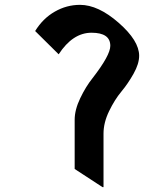

<svg xmlns="http://www.w3.org/2000/svg" viewBox="-20 -745 654 792"><path d="M407 27H403L288 -48V-251Q288 -292 311 -340Q334 -388 362 -423Q435 -517 435 -556Q435 -610 357.5 -610Q280 -610 222 -521L125 -617Q157 -669 206 -697Q255 -725 310 -725Q385 -725 469.5 -651Q554 -577 554 -515Q554 -482 531 -441Q508 -400 480.5 -367Q453 -334 430 -286.5Q407 -239 407 -194Z"/></svg>

Font: Halant
Style: Bold
Weight: 700
Designer: Hitesh Malaviya (Devanagari), Satya Rajpurohit (Latin)
Foundry: Indian Type Foundry
Version: Version 1.101;PS 1.0;hotconv 1.0.78;makeotf.lib2.5.61930; tt